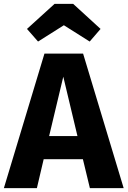

<svg xmlns="http://www.w3.org/2000/svg" viewBox="-33 -969 657 989"><path d="M296 -839 429 -755 485 -820 344 -949H248L106 -820L163 -755ZM604 0 395 -693H196L-13 0H157L192 -149H394L430 0ZM293 -574 366 -268H220Z"/></svg>

Font: Fira Sans
Style: Bold
Weight: 700
Designer: Carrois Corporate & Edenspiekermann AG
Foundry: Carrois Corporate GbR & Edenspiekermann AG
Version: Version 4.203